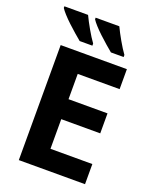

<svg xmlns="http://www.w3.org/2000/svg" viewBox="-168 -1027 897 1120"><g transform="rotate(20 280.0 -467.0)"><path d="M501 0H90V-714H501V-590H241V-433H483V-309H241V-125H501ZM374 -934Q390 -900 414 -858Q438 -816 459 -787V-774H380Q363 -788 340.5 -807.5Q318 -827 294.5 -849Q271 -871 253 -891Q235 -911 227 -924V-934ZM180 -934Q196 -900 220 -858Q244 -816 265 -787V-774H186Q169 -788 146.5 -807.5Q124 -827 100.5 -849Q77 -871 59 -891Q41 -911 33 -924V-934Z"/></g></svg>

Font: Noto IKEA Latin
Style: Bold
Weight: 700
Designer: Monotype Design Team
Foundry: Monotype Imaging Inc.
Version: Version 1.0